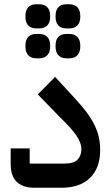

<svg xmlns="http://www.w3.org/2000/svg" viewBox="-20 -879 526 899"><path d="M139 0Q88 0 59 -27Q30 -54 30 -111V-184H119V-113H279Q326 -113 343.5 -132Q361 -151 361 -180Q361 -210 338 -244Q315 -278 259 -332L157 -437L238 -519L330 -419Q363 -384 385.5 -353.5Q408 -323 422 -294.5Q436 -266 442.5 -237.5Q449 -209 449 -176Q449 -93 402 -46.5Q355 0 269 0ZM290 -606Q267 -606 253.5 -620Q240 -634 240 -663Q240 -693 253.5 -706.5Q267 -720 290 -720H305Q328 -720 342 -706.5Q356 -693 356 -663Q356 -634 342 -620Q328 -606 305 -606ZM290 -746Q267 -746 253.5 -759.5Q240 -773 240 -802Q240 -832 253.5 -845.5Q267 -859 290 -859H305Q328 -859 342 -845.5Q356 -832 356 -802Q356 -773 342 -759.5Q328 -746 305 -746ZM149 -606Q126 -606 112.5 -620Q99 -634 99 -663Q99 -693 112.5 -706.5Q126 -720 149 -720H164Q187 -720 201 -706.5Q215 -693 215 -663Q215 -634 201 -620Q187 -606 164 -606ZM149 -746Q126 -746 112.5 -759.5Q99 -773 99 -802Q99 -832 112.5 -845.5Q126 -859 149 -859H164Q187 -859 201 -845.5Q215 -832 215 -802Q215 -773 201 -759.5Q187 -746 164 -746Z"/></svg>

Font: IBM Plex Sans Arabic Medm
Style: Regular
Weight: 500
Designer: Mike Abbink, Paul van der Laan, Pieter van Rosmalen, Wael Morcos, Khajak Apelian
Foundry: Bold Monday
Version: Version 1.005